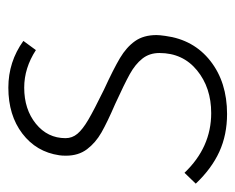

<svg xmlns="http://www.w3.org/2000/svg" viewBox="-83 -481 564 460"><g transform="rotate(-90 199.0 -251.0)"><path d="M-11 -64 15 -91Q76 -27 158 -27Q219 -27 260.5 -61Q302 -95 302 -151Q302 -175 288.5 -192Q275 -209 251.5 -222Q228 -235 180 -257Q136 -276 111.5 -290Q87 -304 71.5 -324.5Q56 -345 56 -375Q56 -385 57 -391Q65 -446 109 -479.5Q153 -513 219 -513Q281 -513 331 -477L309 -447Q266 -475 219 -475Q167 -475 132.5 -447Q98 -419 98 -376Q98 -360 108.5 -347.5Q119 -335 142 -321.5Q165 -308 214 -284Q264 -261 290 -245.5Q316 -230 330.5 -209.5Q345 -189 345 -158Q345 -151 343 -137Q334 -69 283 -29Q232 11 156 11Q106 11 65.5 -7.5Q25 -26 -11 -64Z"/></g></svg>

Font: Bellota Light
Style: Italic
Weight: 300
Italic angle: -7.5°
Designer: Kemie Guaida
Foundry: Kemie Guaida
Version: Version 4.001